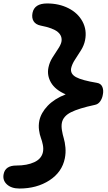

<svg xmlns="http://www.w3.org/2000/svg" viewBox="-73 -795 630 1117"><path d="M40 301.8Q-6.8 301.8 -33 277.6Q-59.1 253.4 -51.8 217.8Q-42 168 22 168Q85 168 126.7 148.4Q168.5 128.9 176.8 89.8Q180.7 70.3 176.3 47.9Q171.9 25.4 164.8 6.8Q157.7 -11.7 154.1 -38.3Q150.4 -64.9 155.8 -92.8Q165.5 -138.7 204.3 -179.4Q243.2 -220.2 309.1 -246.1Q248 -272.5 223.6 -314.7Q199.2 -356.9 209 -402.8Q214.8 -431.6 231.2 -458.5Q247.6 -485.4 263.7 -508.8Q279.8 -532.2 284.2 -550.8Q291 -585.4 263.2 -608.9Q235.4 -632.3 164.1 -646Q134.8 -651.9 122.6 -671.4Q110.4 -690.9 116.2 -720.2Q127.4 -774.9 201.2 -774.9Q270.5 -774.9 325.4 -747.1Q380.4 -719.2 407 -669.7Q433.6 -620.1 421.9 -561Q416 -531.2 398.4 -502.9Q380.9 -474.6 363.5 -448.5Q346.2 -422.4 340.8 -397.9Q335 -365.2 369.1 -346.4Q403.3 -327.6 491.2 -313Q514.6 -309.1 522.7 -288.8Q530.8 -268.6 524.9 -242.2Q521.5 -222.2 510 -205.6Q498.5 -189 480 -185.1Q384.3 -164.6 339.6 -141.8Q294.9 -119.1 287.1 -81.1Q283.2 -61.5 287.4 -36.6Q291.5 -11.7 298.1 10Q304.7 31.7 307.6 63Q310.5 94.2 304.2 126Q288.1 206.5 214.6 254.2Q141.1 301.8 40 301.8Z"/></svg>

Font: Shantell Sans Irregular Bouncy
Style: Italic
Weight: 600
Italic angle: -11.31°
Designer: Stephen Nixon, Anya Danilova, Shantell Martin
Foundry: Arrow Type
Version: Version 1.006;[9816181b4]